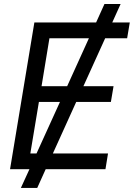

<svg xmlns="http://www.w3.org/2000/svg" viewBox="-20 -839 664 952"><path d="M83.5 92.8 126 0H29.8L150.4 -727.5H456.5L498 -819.3H578.1L536.6 -727.5H623.5L610.4 -649.4H501.5L393.6 -411.6H543L529.8 -333.5H357.9L242.2 -78.1H515.6L502.9 0H206.5L164.6 92.8ZM313 -411.6 420.9 -649.4H225.1L186 -411.6ZM161.1 -78.1 277.3 -333.5H172.9L130.4 -78.1Z"/></svg>

Font: Inter Display
Style: Italic
Weight: 400
Italic angle: -9.39999°
Designer: Rasmus Andersson
Foundry: rsms
Version: Version 4.000;git-a52131595